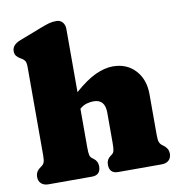

<svg xmlns="http://www.w3.org/2000/svg" viewBox="-84 -832 853 909"><g transform="rotate(-10 343.0 -377.5)"><path d="M287 -710V-406Q344.5 -456.5 389.2 -476.8Q434 -497 472 -497Q539 -497 580 -452.8Q621 -408.5 621 -337V-142Q621 -116.5 624.8 -107Q628.5 -97.5 635 -92L642 -87Q654 -78 660.5 -68Q667 -58 667 -43Q667 -23 654.5 -11.5Q642 0 620 0H411Q369 0 369 -43Q369 -67 388 -81L396 -87Q403.5 -92.5 406.2 -103Q409 -113.5 409 -142V-286Q409 -350 354 -350Q337.5 -350 320.2 -345Q303 -340 287 -326V-142Q287 -113.5 289.8 -103Q292.5 -92.5 300 -87L308 -81Q327 -67 327 -43Q327 0 285 0H76Q54.5 0 41.8 -11.5Q29 -23 29 -43Q29 -58 35.5 -68.5Q42 -79 54 -87L61 -92Q68 -97.5 71.5 -107Q75 -116.5 75 -142V-563Q75 -585.5 69.5 -593.8Q64 -602 55 -607L48 -611Q37 -617.5 30 -626.2Q23 -635 23 -649Q23 -679.5 63 -695L169 -736Q194.5 -746 211 -750.5Q227.5 -755 246 -755Q265 -755 276 -742.2Q287 -729.5 287 -710Z"/></g></svg>

Font: Fraunces 9pt S100 Black
Style: Regular
Weight: 900
Version: Version 1.000; ttfautohint (v1.8.3)